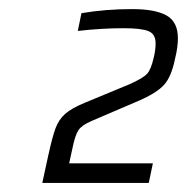

<svg xmlns="http://www.w3.org/2000/svg" viewBox="-20 -822 411 422"><path d="M166 -596 265 -637Q294 -650 303 -659.5Q312 -669 318 -696Q322 -712 322 -727Q322 -747 306.5 -753.5Q291 -760 251 -760Q204 -760 151 -754L159 -793Q211 -802 271 -802Q321 -802 346 -788Q371 -774 371 -738Q371 -718 365 -694Q357 -654 341 -636Q325 -618 286 -601L181 -556Q160 -547 152.5 -536Q145 -525 139 -495L132 -463H316L307 -420H73L86 -480Q95 -521 102 -540Q109 -559 123 -571.5Q137 -584 166 -596Z"/></svg>

Font: Saira Semi Condensed Light
Style: Italic
Weight: 300
Width: 4
Italic angle: -12°
Designer: Hector Gatti with collaboration of the Omnibus-Type team
Foundry: Omnibus-Type
Version: Version 1.001; ttfautohint (v1.8)